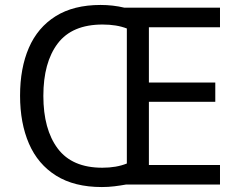

<svg xmlns="http://www.w3.org/2000/svg" viewBox="-20 -745 968 775"><path d="M386 -725Q436 -725 482 -714H868V-635H581V-412H849V-334H581V-79H868V0H488Q466 4 441.5 7Q417 10 391 10Q280 10 206.5 -36Q133 -82 97 -165Q61 -248 61 -359Q61 -470 96.5 -552Q132 -634 204.5 -679.5Q277 -725 386 -725ZM394 -646Q271 -646 213 -569.5Q155 -493 155 -358Q155 -223 213 -145.5Q271 -68 393 -68Q450 -68 492 -85V-630Q451 -646 394 -646Z"/></svg>

Font: Noto Sans Nushu
Style: Regular
Weight: 400
Designer: Lisa Huang
Foundry: Lisa Huang
Version: Version 1.003; ttfautohint (v1.8.4.7-5d5b)